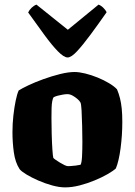

<svg xmlns="http://www.w3.org/2000/svg" viewBox="-20 -812 584 832"><path d="M262 0Q237 0 206 -8.5Q175 -17 145.5 -30Q116 -43 94.5 -56Q73 -69 65 -79Q46 -108 40 -151.5Q34 -195 34 -239Q34 -276 38 -311.5Q42 -347 48 -376Q54 -405 61 -420Q75 -429 103.5 -442.5Q132 -456 168 -469Q204 -482 240 -491Q276 -500 303 -500Q323 -500 349.5 -493.5Q376 -487 403 -476Q430 -465 452.5 -451.5Q475 -438 487 -425Q495 -406 500 -386Q505 -366 507.5 -341.5Q510 -317 510 -284Q510 -226 502.5 -169.5Q495 -113 482 -82Q470 -71 445.5 -57Q421 -43 389.5 -30Q358 -17 325 -8.5Q292 0 262 0ZM275 -92Q277 -92 286.5 -92.5Q296 -93 308 -94.5Q320 -96 329 -98Q334 -106 335.5 -134Q337 -162 337 -198Q337 -228 336 -265.5Q335 -303 333.5 -333Q332 -363 328 -369Q324 -376 314.5 -384Q305 -392 294 -398Q283 -404 272 -404Q263 -404 252 -402Q241 -400 231 -397.5Q221 -395 213 -391Q209 -387 206.5 -374Q204 -361 203.5 -342.5Q203 -324 203 -301Q203 -270 204 -232Q205 -194 207 -164.5Q209 -135 211 -128Q213 -125 221 -119.5Q229 -114 239.5 -107.5Q250 -101 259.5 -96.5Q269 -92 275 -92ZM273 -563Q257 -563 231 -589.5Q205 -616 172.5 -660.5Q140 -705 102 -758Q107 -769 117 -778.5Q127 -788 138 -792L274 -683L407 -792Q418 -788 428 -778Q438 -768 442 -759Q405 -706 372 -661.5Q339 -617 314 -590Q289 -563 273 -563Z"/></svg>

Font: Texturina 12pt Black
Style: Regular
Weight: 900
Designer: Guillermo Torres Carreño
Foundry: Omnibus-Type
Version: Version 1.002